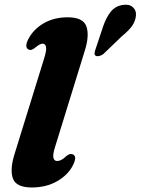

<svg xmlns="http://www.w3.org/2000/svg" viewBox="-20 -794 606 827"><path d="M345.5 -576.5 219 -167Q206.5 -128.5 210 -114.5Q213.5 -100.5 226 -100.5Q244 -100.5 263.5 -120Q274 -128.5 280.5 -130.2Q287 -132 294 -129Q313 -120 295 -84Q274.5 -41.5 227 -14Q179.5 13.5 117 13.5Q50 13.5 35.8 -24.8Q21.5 -63 43 -131.5L170 -542Q181.5 -578.5 178.2 -592.2Q175 -606 164 -606Q152 -606 134 -590.5Q123 -581.5 116 -579.5Q109 -577.5 102.5 -581Q84 -590.5 102.5 -626.5Q124.5 -668.5 168.8 -694Q213 -719.5 271.5 -719.5Q337.5 -719.5 351.8 -681Q366 -642.5 345.5 -576.5ZM424.5 -681Q437 -718 456.5 -742.8Q476 -767.5 507.5 -772.5Q536.5 -777.5 552.2 -763Q568 -748.5 565.5 -727Q563.5 -703 548.8 -682.2Q534 -661.5 505.5 -638.5L425.5 -561.5Q417.5 -555.5 408.5 -553Q399.5 -550.5 393 -553.5Q386.5 -557 387.2 -564.5Q388 -572 391 -580.5Z"/></svg>

Font: Fraunces 9pt S000
Style: Bold Italic
Weight: 700
Italic angle: -16°
Version: Version 1.000; ttfautohint (v1.8.3)